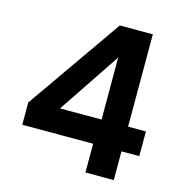

<svg xmlns="http://www.w3.org/2000/svg" viewBox="-106 -818 874 916"><g transform="rotate(15 330.5 -360.0)"><path d="M397 -142C397 -142 397 0 397 0C397 0 537 0 537 0C537 0 537 -142 537 -142C537 -142 625 -142 625 -142C625 -142 625 -264 625 -264C625 -264 537 -264 537 -264C537 -264 537 -720 537 -720C537 -720 374 -720 374 -720C374 -720 47 -252 47 -252C47 -252 47 -142 47 -142C47 -142 397 -142 397 -142ZM406 -264C406 -264 201 -264 201 -264C201 -264 406 -570 406 -570C406 -570 406 -264 406 -264Z"/></g></svg>

Font: Girnar Poppins
Style: SemiBold
Weight: 500
Designer: Ninad Kale (Devanagari), Jonny Pinhorn (Latin)
Foundry: Indian Type Foundry
Version: ""